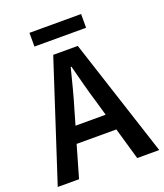

<svg xmlns="http://www.w3.org/2000/svg" viewBox="-148 -901 854 999"><g transform="rotate(-20 279.0 -402.0)"><path d="M217 -348 194 -268H361L338 -348Q322 -400 307.5 -455Q293 -510 279 -564H275Q261 -509 247 -454.5Q233 -400 217 -348ZM-2 0 211 -654H347L560 0H438L387 -177H167L116 0ZM134 -728V-804H420V-728Z"/></g></svg>

Font: Processing Sans Pro Semibold
Style: Regular
Weight: 600
Designer: Paul D. Hunt
Foundry: Adobe Systems Incorporated
Version: Version 2.020;PS 2.000;hotconv 1.0.86;makeotf.lib2.5.63406